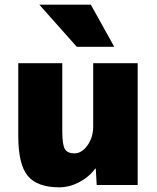

<svg xmlns="http://www.w3.org/2000/svg" viewBox="-20 -790 671 820"><path d="M308 -590 148 -770H368L468 -590ZM387 -70Q359 -33 317.5 -11.5Q276 10 233 10Q139 10 98.5 -39Q58 -88 58 -210V-520H246V-230Q246 -172 257 -153.5Q268 -135 298 -135Q329 -135 353.5 -169Q378 -203 378 -250V-520H568V0H393L389 -70Z"/></svg>

Font: Mplus 1p Black
Style: Regular
Weight: 900
Version: Version 1.061